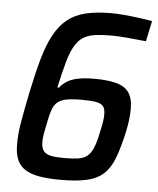

<svg xmlns="http://www.w3.org/2000/svg" viewBox="-51 -740 652 793"><g transform="rotate(5 274.5 -344.0)"><path d="M229 8Q180 8 143.5 2Q107 -4 83.5 -18.5Q60 -33 49 -58Q38 -83 38 -122Q37 -160 46 -213.5Q55 -267 70 -340Q87 -422 104 -482Q121 -542 143.5 -583Q166 -624 196.5 -649Q227 -674 271.5 -685Q316 -696 378 -696Q401 -696 430.5 -693.5Q460 -691 491 -687Q522 -683 549 -678L531 -593Q494 -597 453.5 -600.5Q413 -604 385 -604Q345 -604 316.5 -599.5Q288 -595 268.5 -582Q249 -569 234.5 -543Q220 -517 208.5 -475Q197 -433 183 -371H190Q201 -385 218 -396.5Q235 -408 263 -414Q291 -420 333 -420Q388 -420 423.5 -410.5Q459 -401 476 -377Q493 -353 493 -309Q493 -290 490.5 -267Q488 -244 482 -215Q467 -147 450.5 -103.5Q434 -60 407 -35.5Q380 -11 337.5 -1.5Q295 8 229 8ZM237 -83Q273 -83 295.5 -86.5Q318 -90 332.5 -102Q347 -114 357 -138.5Q367 -163 375 -204Q381 -229 383.5 -246.5Q386 -264 386 -277Q386 -301 376.5 -311.5Q367 -322 345.5 -325.5Q324 -329 288 -329Q249 -329 225.5 -324.5Q202 -320 188.5 -309Q175 -298 167.5 -277.5Q160 -257 154 -225Q148 -198 144.5 -177.5Q141 -157 141 -142Q141 -117 151 -104Q161 -91 182.5 -87Q204 -83 237 -83Z"/></g></svg>

Font: Saira SemiCondensed Medium
Style: Italic
Weight: 500
Width: 4
Italic angle: -12°
Designer: Hector Gatti with collaboration of the Omnibus-Type team
Foundry: Omnibus-Type
Version: Version 1.101